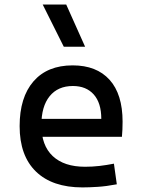

<svg xmlns="http://www.w3.org/2000/svg" viewBox="-20 -815 626 845"><path d="M342.8 9.8Q210.4 9.8 138.4 -59.8Q66.4 -129.4 66.4 -259.8Q66.4 -386.7 127.4 -457Q188.5 -527.3 299.8 -527.3Q404.8 -527.3 462.2 -463.9Q519.5 -400.4 519.5 -279.3Q519.5 -243.7 516.6 -212.9H153.3V-292H425.8Q425.8 -361.8 392.6 -399.2Q359.4 -436.5 300.8 -436.5Q234.9 -436.5 198.5 -391.6Q162.1 -346.7 162.1 -264.6Q162.1 -174.8 212.2 -127.9Q262.2 -81.1 354.5 -81.1Q386.7 -81.1 418 -84.7Q449.2 -88.4 481.4 -94.7L494.1 -3.9Q448.2 4.9 410.2 7.3Q372.1 9.8 342.8 9.8ZM260.7 -609.4 168 -794.9H271.5L354.5 -609.4Z"/></svg>

Font: Cascadia Mono PL
Style: Regular
Weight: 400
Monospace: yes
Designer: Aaron Bell
Foundry: Saja Typeworks
Version: Version 2102.003